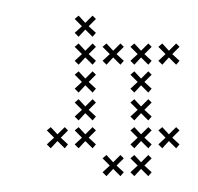

<svg xmlns="http://www.w3.org/2000/svg" viewBox="-20 -230 254 246"><path d="M102.9 -45 93.6 -53.6 102.9 -62.9 98.6 -67.1 89.3 -57.9 80.7 -67.1 75.7 -62.9 85 -53.6 75.7 -45 80.7 -40 89.3 -49.3 98.6 -40ZM102.9 -80.7 93.6 -89.3 102.9 -98.6 98.6 -102.9 89.3 -93.6 80.7 -102.9 75.7 -98.6 85 -89.3 75.7 -80.7 80.7 -75.7 89.3 -85 98.6 -75.7ZM102.9 -116.4 93.6 -125 102.9 -134.3 98.6 -138.6 89.3 -129.3 80.7 -138.6 75.7 -134.3 85 -125 75.7 -116.4 80.7 -111.4 89.3 -120.7 98.6 -111.4ZM138.6 -9.3 129.3 -17.9 138.6 -27.1 134.3 -31.4 125 -22.1 116.4 -31.4 111.4 -27.1 120.7 -17.9 111.4 -9.3 116.4 -4.3 125 -13.6 134.3 -4.3ZM174.3 -9.3 165 -17.9 174.3 -27.1 170 -31.4 160.7 -22.1 152.1 -31.4 147.1 -27.1 156.4 -17.9 147.1 -9.3 152.1 -4.3 160.7 -13.6 170 -4.3ZM174.3 -152.1 165 -160.7 174.3 -170 170 -174.3 160.7 -165 152.1 -174.3 147.1 -170 156.4 -160.7 147.1 -152.1 152.1 -147.1 160.7 -156.4 170 -147.1ZM102.9 -152.1 93.6 -160.7 102.9 -170 98.6 -174.3 89.3 -165 80.7 -174.3 75.7 -170 85 -160.7 75.7 -152.1 80.7 -147.1 89.3 -156.4 98.6 -147.1ZM174.3 -116.4 165 -125 174.3 -134.3 170 -138.6 160.7 -129.3 152.1 -138.6 147.1 -134.3 156.4 -125 147.1 -116.4 152.1 -111.4 160.7 -120.7 170 -111.4ZM174.3 -80.7 165 -89.3 174.3 -98.6 170 -102.9 160.7 -93.6 152.1 -102.9 147.1 -98.6 156.4 -89.3 147.1 -80.7 152.1 -75.7 160.7 -85 170 -75.7ZM174.3 -45 165 -53.6 174.3 -62.9 170 -67.1 160.7 -57.9 152.1 -67.1 147.1 -62.9 156.4 -53.6 147.1 -45 152.1 -40 160.7 -49.3 170 -40ZM210 -152.1 200.7 -160.7 210 -170 205.7 -174.3 196.4 -165 187.9 -174.3 182.9 -170 192.1 -160.7 182.9 -152.1 187.9 -147.1 196.4 -156.4 205.7 -147.1ZM138.6 -152.1 129.3 -160.7 138.6 -170 134.3 -174.3 125 -165 116.4 -174.3 111.4 -170 120.7 -160.7 111.4 -152.1 116.4 -147.1 125 -156.4 134.3 -147.1ZM67.1 -45 57.9 -53.6 67.1 -62.9 62.9 -67.1 53.6 -57.9 45 -67.1 40 -62.9 49.3 -53.6 40 -45 45 -40 53.6 -49.3 62.9 -40ZM102.9 -187.9 93.6 -196.4 102.9 -205.7 98.6 -210 89.3 -200.7 80.7 -210 75.7 -205.7 85 -196.4 75.7 -187.9 80.7 -182.9 89.3 -192.1 98.6 -182.9ZM210 -45 200.7 -53.6 210 -62.9 205.7 -67.1 196.4 -57.9 187.9 -67.1 182.9 -62.9 192.1 -53.6 182.9 -45 187.9 -40 196.4 -49.3 205.7 -40Z"/></svg>

Font: Gossip Low Cross Small
Style: Regular
Weight: 200
Width: 3
Designer: Deborah Khodanovich
Version: Version 1.001;Glyphs 3.3.1 (3343)